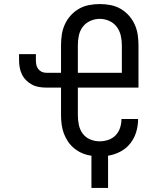

<svg xmlns="http://www.w3.org/2000/svg" viewBox="-20 -763 790 947"><path d="M431 164V5Q408 2 386.5 -7Q365 -16 347 -30.5Q329 -45 316 -64Q303 -83 295 -104.5Q287 -126 284 -149Q281 -172 281 -195V-331H208Q190 -331 172 -334Q154 -337 138 -345.5Q122 -354 109 -367Q96 -380 88 -396.5Q80 -413 77 -431Q74 -449 74 -467V-496H157V-467Q157 -456 159 -444.5Q161 -433 168 -423.5Q175 -414 185.5 -409Q196 -404 208 -404H281V-540Q281 -567 285 -593Q289 -619 300 -643Q311 -667 329 -687Q347 -707 370 -720Q393 -733 419.5 -738Q446 -743 472 -743Q499 -743 525 -738Q551 -733 574 -720Q597 -707 615 -687Q633 -667 644 -643Q655 -619 659 -593Q663 -567 663 -540V-331H364V-195Q364 -171 369 -147Q374 -123 388 -104Q402 -85 424.5 -75.5Q447 -66 471 -66Q493 -66 514 -73Q535 -80 550 -95.5Q565 -111 572 -132Q579 -153 579 -175V-176H661V-174Q661 -142 651.5 -111Q642 -80 622 -55Q602 -30 573.5 -15Q545 0 513 5V164ZM364 -404H581V-540Q581 -564 575.5 -588Q570 -612 555.5 -631Q541 -650 518.5 -660Q496 -670 472 -670Q448 -670 425.5 -660Q403 -650 388.5 -631Q374 -612 369 -588Q364 -564 364 -540Z"/></svg>

Font: Iosevka Plex Etoile
Style: Regular
Weight: 400
Designer: Belleve Invis
Foundry: Belleve Invis
Version: Version 25.1.1; ttfautohint (v1.8.4)